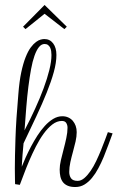

<svg xmlns="http://www.w3.org/2000/svg" viewBox="-20 -773 475 776"><path d="M208 -550.8Q208 -520 197.5 -481.9Q187 -443.8 168.9 -398.9Q150.9 -354 126.7 -302.5Q102.5 -251 75.2 -193.8Q72.8 -170.4 71 -146.7Q69.3 -123 67.9 -99.1Q74.2 -115.2 83.7 -136.5Q93.3 -157.7 105.2 -180.4Q117.2 -203.1 131.3 -225.1Q145.5 -247.1 161.4 -264.4Q177.2 -281.7 195.1 -292.5Q212.9 -303.2 231.9 -303.2Q245.1 -303.2 255.9 -298.3Q266.6 -293.5 274.2 -284.7Q281.7 -275.9 285.9 -264.2Q290 -252.4 290 -238.8Q290 -221.2 285.4 -200.9Q280.8 -180.7 274.9 -159.7Q269 -138.7 264.4 -117.7Q259.8 -96.7 259.8 -78.1Q259.8 -63 267.1 -52.5Q274.4 -42 293.9 -42Q307.6 -42 320.8 -53.2Q334 -64.5 346.2 -82.3Q358.4 -100.1 368.9 -122.3Q379.4 -144.5 388.4 -166.5Q397.5 -188.5 404.5 -207.8Q411.6 -227.1 416 -238.8L435.1 -233.9Q426.8 -211.9 418 -187.5Q409.2 -163.1 399.2 -138.9Q389.2 -114.7 377.4 -92.8Q365.7 -70.8 351.8 -54Q337.9 -37.1 321.3 -27.1Q304.7 -17.1 284.2 -17.1Q265.6 -17.1 253.4 -22.5Q241.2 -27.8 234.1 -37.1Q227.1 -46.4 224.1 -59.3Q221.2 -72.3 221.2 -87.9Q221.2 -104.5 226.1 -125.7Q231 -147 237.1 -169.7Q243.2 -192.4 248 -215.1Q252.9 -237.8 252.9 -256.8Q252.9 -267.6 247.8 -275.9Q242.7 -284.2 230 -284.2Q210 -284.2 191.4 -269.8Q172.9 -255.4 156.2 -232.4Q139.6 -209.5 125 -180.7Q110.4 -151.9 98.1 -123.3Q85.9 -94.7 76.4 -68.8Q66.9 -43 60.1 -25.9L41 -28.8Q41 -31.2 40.8 -35.4Q40.5 -39.6 40.5 -46.9Q40.5 -54.2 40.3 -65.2Q40 -76.2 40 -91.8Q40 -137.7 42.5 -212.9Q44.9 -288.1 54.2 -393.1Q58.1 -444.3 65.9 -480.7Q73.7 -517.1 83.5 -541.7Q93.3 -566.4 104.2 -581.1Q115.2 -595.7 125.5 -603.3Q135.7 -610.8 144.5 -613Q153.3 -615.2 159.2 -615.2Q181.6 -615.2 194.8 -597.7Q208 -580.1 208 -550.8ZM160.2 -595.2Q147.5 -595.2 137.5 -582.8Q127.4 -570.3 119.4 -547.6Q111.3 -524.9 105.5 -493.2Q99.6 -461.4 94.7 -422.6Q89.8 -383.8 86.2 -339.1Q82.5 -294.4 79.1 -246.1Q102.1 -290 121.8 -333.3Q141.6 -376.5 156.2 -416Q170.9 -455.6 179.4 -490Q188 -524.4 188 -550.8Q188 -558.6 186.8 -566.7Q185.5 -574.7 182.4 -581.1Q179.2 -587.4 173.8 -591.3Q168.5 -595.2 160.2 -595.2ZM240.2 -655.3 160.2 -717.3 83 -655.3 73.2 -665 160.2 -752.9 250 -665Z"/></svg>

Font: Clicker Script
Style: Regular
Weight: 400
Designer: Astigmatic (AOETI)
Foundry: Astigmatic (AOETI)
Version: Version 1.000